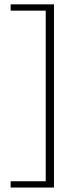

<svg xmlns="http://www.w3.org/2000/svg" viewBox="-20 -752 388 884"><path d="M228.5 -732V111.5H29V82.5H190.5V-703H29V-732Z"/></svg>

Font: Newsreader 6pt ExtraLight
Style: Regular
Weight: 275
Designer: Hugues Gentile
Foundry: Production Type
Version: Version 1.003; ttfautohint (v1.8.3)